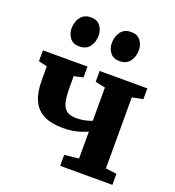

<svg xmlns="http://www.w3.org/2000/svg" viewBox="-145 -926 947 1040"><g transform="rotate(20 328.5 -406.5)"><path d="M319.5 0V-63.5L402 -72V-227.5Q382 -218.5 360.8 -211.8Q339.5 -205 315.2 -201.2Q291 -197.5 262 -197.5Q196.5 -197.5 153.5 -218.2Q110.5 -239 88.8 -284Q67 -329 67 -400.5V-481.5L17.5 -493.5V-556H274.5V-493.5L222 -481.5V-414Q222 -359 230.8 -328.2Q239.5 -297.5 259.2 -285Q279 -272.5 312.5 -272.5Q339.5 -272.5 364.5 -278.2Q389.5 -284 402 -290V-481.5L344.5 -493.5V-556H619.5V-493.5L557 -481.5V-72L620.5 -63.5V0ZM193.5 -643Q158.5 -643 140.5 -667Q122.5 -691 122.5 -721Q122.5 -759 142.5 -786Q162.5 -813 202 -813H203Q238.5 -813 256.2 -789Q274 -765 274 -735Q274 -697 254.2 -670Q234.5 -643 194.5 -643ZM425 -643Q390 -643 372.2 -667Q354.5 -691 354.5 -721Q354.5 -759 374.5 -786Q394.5 -813 434 -813H435Q470 -813 488 -789Q506 -765 506 -735Q506 -697 486.2 -670Q466.5 -643 426 -643Z"/></g></svg>

Font: Merriweather ExtraBold
Style: Regular
Weight: 800
Version: Version 2.100